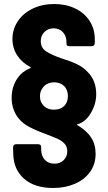

<svg xmlns="http://www.w3.org/2000/svg" viewBox="-20 -728 537 956"><path d="M46 39 45 7Q45 -10 61 -10H168Q185 -10 185 3V16Q185 48 203 67.5Q221 87 251 87Q279 87 297 69.5Q315 52 315 25Q315 2 301 -13Q287 -28 265.5 -37.5Q244 -47 191 -67Q141 -86 112 -104Q83 -122 64 -150Q38 -191 38 -241Q38 -297 68 -340Q89 -371 129 -388Q133 -389 133 -391Q133 -393 130 -395Q91 -415 66.5 -451Q42 -487 42 -535Q42 -582 68.5 -622Q95 -662 142.5 -685Q190 -708 250 -708Q308 -708 354 -686Q400 -664 426 -624Q452 -584 452 -533V-515Q452 -498 435 -498H328Q311 -498 311 -508V-518Q311 -549 293 -568Q275 -587 247 -587Q220 -587 201.5 -569Q183 -551 183 -523Q183 -490 210 -472Q237 -454 293 -435Q333 -423 364 -408Q395 -393 417 -369Q459 -327 459 -259Q459 -209 431 -163Q405 -120 367 -110Q364 -109 363.5 -107Q363 -105 367 -104Q412 -77 434 -43Q456 -9 456 38Q456 90 428 128.5Q400 167 352 187.5Q304 208 244 208Q153 208 100.5 162.5Q48 117 46 39ZM306 -208Q318 -225 318 -250Q318 -275 305 -293Q285 -318 249 -318Q230 -318 214.5 -310Q199 -302 191 -288Q179 -272 179 -248Q179 -224 192 -208Q212 -182 248 -182Q287 -182 306 -208Z"/></svg>

Font: Barlow
Style: Bold
Weight: 700
Designer: Jeremy Tribby
Foundry: Jeremy Tribby
Version: Version 1.101 August 23, 2024